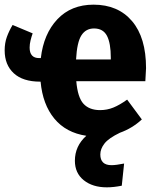

<svg xmlns="http://www.w3.org/2000/svg" viewBox="-24 -568 672 823"><path d="M599 -220H303Q309 -150 334 -123Q359 -96 405 -96Q435 -96 462 -107Q489 -118 521 -141L584 -56Q543 -18 490 1Q442 24 424 47Q406 70 406 94Q406 140 454 140Q473 140 508 133L498 228Q463 235 434 235Q373 235 335 204.5Q297 174 297 121Q297 58 346 14Q259 1 209 -59.5Q159 -120 150 -218H148Q74 -218 35 -254Q-4 -290 -4 -352Q-4 -384 5.5 -410Q15 -436 30 -461L116 -425Q111 -411 107 -395Q103 -379 103 -364Q103 -319 144 -319H151Q163 -423 222 -485.5Q281 -548 377 -548Q482 -548 542 -477.5Q602 -407 602 -276Q602 -268 599 -220ZM451 -320Q451 -383 434.5 -414.5Q418 -446 379 -446Q344 -446 325 -416.5Q306 -387 302 -313H451Z"/></svg>

Font: Fira Sans Condensed
Style: Bold
Weight: 700
Width: 3
Designer: bBox Type GmbH & Carrois Corporate GbR & Edenspiekermann AG
Foundry: bBox Type GmbH & Carrois Corporate GbR & Edenspiekermann AG
Version: Version 4.301